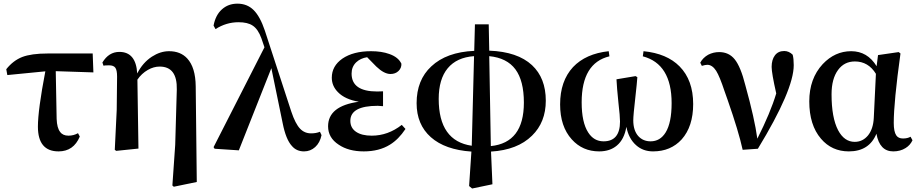

<svg xmlns="http://www.w3.org/2000/svg" viewBox="-20 -821 5080 1061"><path d="M303.7 15.6Q189.5 15.6 189.5 -121.1Q189.5 -212.9 230.5 -426.8L20.5 -406.2L14.6 -438.5Q52.7 -486.3 102.5 -505.9Q153.3 -525.4 243.2 -525.4H492.2L496.1 -420.9L288.1 -427.7L293 -164.1Q294.9 -113.3 312.5 -91.8Q327.1 -71.3 358.4 -71.3Q386.7 -71.3 411.1 -85L420.9 -66.4Q386.7 15.6 303.7 15.6Z M940.4 210.9 932.6 204.1 948.2 -20.5 957 -326.2Q960 -453.1 862.3 -453.1Q829.1 -453.1 796.9 -434.6Q762.7 -415 739.3 -380.9L745.1 0L622.1 12.7L614.3 6.8L625 -213.9L627 -397.5Q627 -433.6 617.2 -446.8Q607.4 -460 583 -460Q558.6 -460 551.8 -458L545.9 -475.6Q581.1 -534.2 639.6 -534.2Q731.4 -534.2 738.3 -415Q768.6 -474.6 819.3 -507.8Q866.2 -538.1 914.1 -538.1Q977.5 -538.1 1014.6 -498Q1060.5 -448.2 1061.5 -343.8L1067.4 184.6Z M1660.2 15.6Q1618.2 15.6 1592.8 -14.6Q1559.6 -50.8 1542 -140.6L1479.5 -444.3L1299.8 9.8L1166 1L1160.2 -7.8L1441.4 -559.6L1424.8 -608.4Q1406.2 -660.2 1376 -679.7Q1348.6 -698.2 1297.9 -698.2Q1230.5 -698.2 1170.9 -660.2L1160.2 -679.7Q1170.9 -737.3 1206.1 -769Q1241.2 -800.8 1292 -800.8Q1345.7 -800.8 1381.3 -765.6Q1417 -730.5 1443.4 -652.3L1589.8 -204.1Q1612.3 -136.7 1638.7 -109.4Q1663.1 -84 1699.2 -84Q1726.6 -84 1748 -92.8L1756.8 -74.2Q1748 -32.2 1721.7 -8.3Q1695.3 15.6 1660.2 15.6Z M1990.2 15.6Q1906.2 15.6 1851.6 -21.5Q1793 -59.6 1793 -123Q1793 -235.4 1962.9 -258.8Q1886.7 -271.5 1847.7 -311.5Q1813.5 -345.7 1813.5 -391.6Q1813.5 -456.1 1872.1 -497.1Q1932.6 -538.1 2030.3 -538.1Q2088.9 -538.1 2131.8 -522.5Q2181.6 -504.9 2198.2 -468.8Q2199.2 -445.3 2182.1 -428.7Q2165 -412.1 2137.7 -412.1Q2102.5 -412.1 2059.6 -453.1L2008.8 -504.9Q1971.7 -499 1948.2 -476.6Q1922.9 -452.1 1922.9 -414.1Q1922.9 -315.4 2064.5 -315.4Q2086.9 -315.4 2096.7 -316.4V-234.4Q2095.7 -234.4 2093.8 -234.4Q2075.2 -236.3 2067.4 -236.3Q1916 -236.3 1916 -153.3Q1916 -114.3 1947.3 -92.8Q1978.5 -71.3 2034.2 -71.3Q2124 -71.3 2200.2 -130.9L2220.7 -108.4Q2182.6 -50.8 2134.8 -21.5Q2075.2 15.6 1990.2 15.6Z M2588.9 220.7 2572.3 207 2585 16.6Q2439.5 6.8 2360.8 -63Q2282.2 -132.8 2282.2 -251Q2282.2 -378.9 2363.3 -454.1Q2447.3 -533.2 2600.6 -540L2604.5 -686.5H2680.7L2683.6 -541Q2839.8 -535.2 2919.9 -460.9Q2996.1 -389.6 2996.1 -264.6Q2996.1 -145.5 2919.9 -71.3Q2839.8 7.8 2693.4 16.6L2701.2 197.3ZM2692.4 -13.7Q2875 -32.2 2875 -253.9Q2875 -375 2828.1 -438Q2781.2 -501 2683.6 -510.7ZM2586.9 -15.6 2599.6 -510.7Q2503.9 -503.9 2454.1 -443.8Q2404.3 -383.8 2404.3 -274.4Q2404.3 -42 2586.9 -15.6Z M3291 15.6Q3199.2 15.6 3139.6 -50.8Q3075.2 -122.1 3075.2 -244.1Q3075.2 -373 3146.5 -450.2Q3216.8 -524.4 3343.8 -538.1L3347.7 -509.8Q3194.3 -472.7 3194.3 -255.9Q3194.3 -144.5 3230.5 -88.9Q3261.7 -40 3315.4 -40Q3406.2 -40 3406.2 -149.4Q3406.2 -177.7 3397.5 -252.9Q3388.7 -337.9 3386.7 -382.8L3492.2 -400.4L3502 -394.5Q3500 -363.3 3491.2 -285.2Q3479.5 -183.6 3479.5 -156.2Q3479.5 -100.6 3506.8 -69.3Q3533.2 -40 3575.2 -40Q3627.9 -40 3658.2 -88.9Q3691.4 -142.6 3691.4 -251Q3691.4 -467.8 3532.2 -509.8L3536.1 -538.1Q3665 -525.4 3735.4 -454.1Q3810.5 -377.9 3810.5 -246.1Q3810.5 -122.1 3747.1 -50.8Q3686.5 15.6 3588.9 15.6Q3533.2 15.6 3495.1 -18.6Q3454.1 -54.7 3441.4 -120.1Q3429.7 -50.8 3388.7 -16.6Q3350.6 15.6 3291 15.6Z M4084 6.8Q4061.5 -95.7 4001 -268.6Q3989.3 -301.8 3983.4 -318.4Q3957 -398.4 3937.5 -429.7Q3916 -462.9 3888.7 -462.9Q3877.9 -462.9 3858.4 -457L3849.6 -474.6Q3864.3 -502 3893.6 -518.6Q3921.9 -533.2 3954.1 -533.2Q4007.8 -533.2 4040 -493.2Q4073.2 -452.1 4098.6 -350.6Q4150.4 -164.1 4165 -54.7Q4237.3 -197.3 4269.5 -304.7Q4244.1 -417 4244.1 -451.2Q4244.1 -491.2 4262.2 -515.1Q4280.3 -539.1 4313.5 -539.1Q4339.8 -539.1 4360.4 -518.6Q4366.2 -497.1 4366.2 -460.9Q4366.2 -324.2 4168 1Z M4670.9 15.6Q4576.2 15.6 4516.6 -54.7Q4452.1 -129.9 4452.1 -260.7Q4452.1 -386.7 4526.4 -466.8Q4593.8 -538.1 4683.6 -538.1Q4773.4 -538.1 4824.2 -455.1L4832 -516.6L4946.3 -533.2L4956.1 -525.4Q4918.9 -256.8 4918.9 -141.6Q4918.9 -93.8 4932.6 -73.2Q4944.3 -55.7 4969.7 -55.7Q4995.1 -55.7 5011.7 -65.4L5022.5 -45.9Q5009.8 -18.6 4984.4 -2.9Q4955.1 15.6 4916 15.6Q4840.8 15.6 4823.2 -82Q4783.2 15.6 4670.9 15.6ZM4703.1 -37.1Q4747.1 -37.1 4776.4 -72.3Q4805.7 -108.4 4808.6 -169.9L4820.3 -413.1Q4778.3 -481.4 4704.1 -481.4Q4645.5 -481.4 4611.3 -434.6Q4575.2 -385.7 4575.2 -299.8Q4575.2 -170.9 4611.3 -101.6Q4645.5 -37.1 4703.1 -37.1Z"/></svg>

Font: Bpmf GenRyu Min B
Style: B
Weight: 700
Foundry: But Ko
Version: Version 1.320